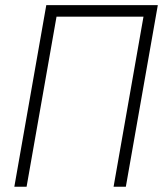

<svg xmlns="http://www.w3.org/2000/svg" viewBox="-20 -713 626 733"><path d="M413.6 0H460.4L582.5 -693.4H156.7L34.7 0H81.5L195.8 -649.4H527.8Z"/></svg>

Font: Cascadia Code PL ExtraLight
Style: Italic
Weight: 200
Italic angle: -10°
Monospace: yes
Designer: Aaron Bell
Foundry: Saja Typeworks
Version: Version 2404.023